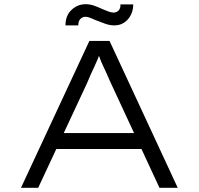

<svg xmlns="http://www.w3.org/2000/svg" viewBox="-20 -895 947 915"><path d="M80 0 406 -700H502L827 0H740L507 -502Q495 -530 486 -549.5Q477 -569 469.5 -585Q462 -601 455.5 -618.5Q449 -636 441 -661L463 -662Q454 -633 446 -614Q438 -595 430 -578Q422 -561 413.5 -542.5Q405 -524 394 -497L162 0ZM216 -185 247 -261H656L674 -185ZM525 -774Q503 -774 481 -782Q459 -790 436 -799Q422 -805 410 -810Q398 -815 387 -815Q373 -815 363 -804.5Q353 -794 353 -774H292Q292 -821 321 -848Q350 -875 388 -875Q410 -875 430 -867.5Q450 -860 472 -850Q484 -845 497.5 -840Q511 -835 521 -835Q535 -835 545 -845Q555 -855 554 -874H615Q615 -846 603.5 -823.5Q592 -801 572 -787.5Q552 -774 525 -774Z"/></svg>

Font: Lexend Tera Light
Style: Regular
Weight: 300
Designer: Bonnie Shaver-Troup, Thomas Jockin
Foundry: Lexend
Version: Version 1.007